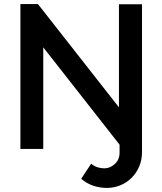

<svg xmlns="http://www.w3.org/2000/svg" viewBox="-20 -730 796 941"><path d="M192 -498V0H80V-710H166L563 -204V-709H676V15Q676 54 662 86.5Q648 119 624 142.5Q600 166 569 178.5Q538 191 504 191Q469 191 436.5 180Q404 169 378 146L427 72Q440 84 457 89.5Q474 95 491 95Q520 95 543 73.5Q566 52 566 19V-21Z"/></svg>

Font: Oxford Sans SemiBold
Style: Regular
Weight: 600
Designer: Matt McInerney, Pablo Impallari, Rodrigo Fuenzalida
Foundry: Matt McInerney, Pablo Impallari, Rodrigo Fuenzalida
Version: Version 3.000g; ttfautohint (v1.5) -l 8 -r 28 -G 28 -x 14 -D